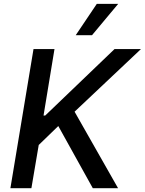

<svg xmlns="http://www.w3.org/2000/svg" viewBox="-20 -984 757 1004"><path d="M34.4 0H144.2L182.5 -225.9L284.8 -324.9L465.2 0H597.3L370 -399.9L717 -727.3H578.8L216.6 -380H207.7L264.9 -727.3H155.2ZM376.1 -800.1H461.3L598 -963.8H486.2Z"/></svg>

Font: Margiela Sans Medium
Style: Italic
Weight: 500
Italic angle: -9.39999°
Designer: Stefan Endress, Andreas Faust
Version: Version 1.100;FEAKit 1.0